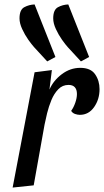

<svg xmlns="http://www.w3.org/2000/svg" viewBox="-20 -836 469 866"><path d="M37 10 136 -510 214 -520 203 -432Q221 -473 259 -501.5Q297 -530 342 -530Q389 -530 409 -501Q429 -472 429 -434Q429 -388 404.5 -353Q380 -318 340 -318Q330 -318 318.5 -322Q307 -326 301 -336Q312 -351 319.5 -372.5Q327 -394 327 -412Q327 -432 317.5 -442.5Q308 -453 289 -453Q262 -453 243 -433.5Q224 -414 212 -385Q200 -356 192.5 -325.5Q185 -295 181 -274L132 0ZM345 -559 286 -623Q275 -635 259.5 -657Q244 -679 232 -705Q220 -731 220 -753Q220 -792 241.5 -803.5Q263 -815 288 -816L382 -579ZM193 -559 134 -623Q123 -635 107.5 -657Q92 -679 80 -705Q68 -731 68 -753Q68 -792 89.5 -803.5Q111 -815 136 -816L230 -579Z"/></svg>

Font: Sansita Swashed Light Light
Style: Regular
Weight: 300
Version: Version 1.003